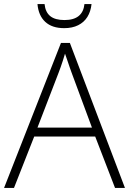

<svg xmlns="http://www.w3.org/2000/svg" viewBox="-20 -928 638 948"><path d="M548 0 450 -254H149L49 0H0L281 -716H325L597 0ZM334 -568Q330 -579 324.5 -594.5Q319 -610 313 -628.5Q307 -647 301 -663Q296 -646 290.5 -629Q285 -612 279.5 -596.5Q274 -581 269 -568L165 -298H434ZM432 -908Q428 -871 411.5 -844.5Q395 -818 366 -803.5Q337 -789 297 -789Q237 -789 203.5 -820Q170 -851 165 -908H200Q204 -868 228 -848.5Q252 -829 298 -829Q344 -829 368.5 -849Q393 -869 397 -908Z"/></svg>

Font: Noto Sans Oriya ExtraLight
Style: Regular
Weight: 250
Version: Version 2.003